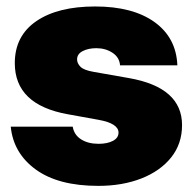

<svg xmlns="http://www.w3.org/2000/svg" viewBox="-20 -573 604 602"><path d="M536.1 -368.2H356.4Q354.5 -393.1 332.8 -407.5Q311 -421.9 282.2 -421.9Q256.8 -421.9 239.3 -412.8Q221.7 -403.8 221.7 -386.7Q221.7 -374.5 232.2 -363.8Q242.7 -353 273.4 -347.7L384.8 -328.1Q550.8 -298.8 550.8 -180.7Q550.8 -122.1 516.6 -79.3Q482.4 -36.6 423.1 -13.4Q363.8 9.8 288.1 9.8Q163.1 9.8 92.5 -41.3Q22 -92.3 13.7 -175.8H208Q212.4 -149.9 234.4 -136Q256.3 -122.1 289.1 -122.1Q316.4 -122.1 334 -131.3Q351.6 -140.6 351.6 -157.2Q351.6 -186 289.1 -197.3L192.4 -214.8Q26.4 -244.6 26.4 -375Q26.4 -460.4 93.8 -506.6Q161.1 -552.7 278.3 -552.7Q396.5 -552.7 464.6 -503.7Q532.7 -454.6 536.1 -368.2Z"/></svg>

Font: Inter Tight Black
Style: Regular
Weight: 900
Designer: Rasmus Andersson
Foundry: rsms
Version: Version 3.004; ttfautohint (v1.8.4.7-5d5b)